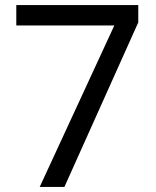

<svg xmlns="http://www.w3.org/2000/svg" viewBox="-20 -734 612 754"><path d="M136 0 429 -634H44V-714H523V-646L233 0Z"/></svg>

Font: Noto Sans Modi
Style: Regular
Weight: 400
Designer: Monotype Design Team
Foundry: Monotype Imaging Inc.
Version: Version 2.003; ttfautohint (v1.8.4.7-5d5b)